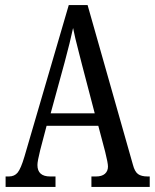

<svg xmlns="http://www.w3.org/2000/svg" viewBox="-20 -734 608 754"><path d="M2 -41H15Q37 -41 49.5 -56.5Q62 -72 76 -119L250 -714H324L502 -87Q509 -60 522 -50.5Q535 -41 560 -41H568V0H339V-41H357Q380 -41 392 -51.5Q404 -62 404 -80Q404 -94 393 -138L366 -240H163L138 -145Q127 -101 127 -86Q127 -41 177 -41H198V0H2ZM352 -289 302 -480 290 -527Q273 -592 267 -624Q256 -572 234 -490L179 -289Z"/></svg>

Font: Noto Serif Cond
Style: Regular
Weight: 400
Width: 3
Designer: Monotype Design Team
Foundry: Monotype Imaging Inc.
Version: Version 1.001